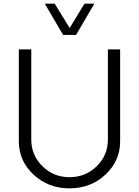

<svg xmlns="http://www.w3.org/2000/svg" viewBox="-20 -1020 760 1050"><path d="M325 -829 225 -1000H279L361 -867L442 -1000H496L396 -829ZM83 -247V-750H151V-257Q151 -171 212 -111Q273 -51 360 -51Q448 -51 509 -111Q570 -171 570 -257V-750H637V-247Q637 -140 556.5 -65Q476 10 360 10Q244 10 163.5 -65Q83 -140 83 -247Z"/></svg>

Font: Orkney Light
Style: Regular
Weight: 300
Designer: Samuel Oakes and Alfredo Marco Pradil
Foundry: Alfredo Marco Pradil
Version: 1.0; ttfautohint (v1.5)